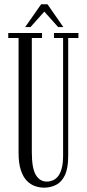

<svg xmlns="http://www.w3.org/2000/svg" viewBox="-20 -852 400 884"><path d="M183 12Q162.5 12 141.8 5Q121 -2 103.8 -19.5Q86.5 -37 76 -68.5Q65.5 -100 65.5 -149V-677H18V-700H173.5V-677H126.5V-151.5Q126.5 -77.5 144.8 -46.8Q163 -16 195.5 -16Q209.5 -16 223 -21.5Q236.5 -27 247.2 -40.2Q258 -53.5 264.2 -77Q270.5 -100.5 270.5 -136.5V-677H228.5V-700H341V-677H294V-134Q294 -77 278.8 -45.2Q263.5 -13.5 238.2 -0.8Q213 12 183 12ZM96 -727.5 169.5 -832.5H198.5L271.5 -727.5H247.5L184 -798.5L120.5 -727.5Z"/></svg>

Font: Imbue 48pt Light
Style: Regular
Weight: 300
Designer: Tyler Finck
Foundry: Etcetera Type Company
Version: Version 1.102